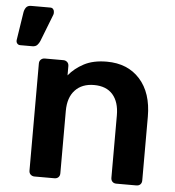

<svg xmlns="http://www.w3.org/2000/svg" viewBox="-93 -794 770 843"><g transform="rotate(5 292.0 -372.5)"><path d="M-23 -569Q-31 -569 -36 -575Q-41 -581 -40 -590L-21 -713Q-19 -726 -12 -735.5Q-5 -745 11 -745H95Q103 -745 107.5 -739.5Q112 -734 112 -727Q112 -724 112 -721Q112 -718 110 -713L64 -595Q60 -585 52.5 -577Q45 -569 31 -569ZM90 0Q80 0 73 -6.5Q66 -13 66 -24V-496Q66 -507 73 -513.5Q80 -520 90 -520H172Q182 -520 189 -513.5Q196 -507 196 -496V-455Q222 -487 262.5 -508.5Q303 -530 363 -530Q455 -530 509 -470Q563 -410 563 -305V-24Q563 -13 556.5 -6.5Q550 0 539 0H451Q440 0 433.5 -6.5Q427 -13 427 -24V-299Q427 -358 398.5 -390.5Q370 -423 316 -423Q263 -423 232.5 -390.5Q202 -358 202 -299V-24Q202 -13 195.5 -6.5Q189 0 178 0Z"/></g></svg>

Font: Fz Rubik Med
Style: Regular
Weight: 500
Designer: Hubert and Fischer
Foundry: Hubert and Fischer
Version: Vit hóa bi FontZin.com